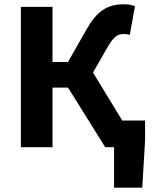

<svg xmlns="http://www.w3.org/2000/svg" viewBox="-20 -684 707 892"><path d="M510 188V0H469L296 -277H224V0H77V-652H224V-396H296L381 -546Q418 -611 457.5 -637.5Q497 -664 553 -664Q589 -664 607 -655L583 -522Q572 -526 554 -526Q532 -526 516.5 -513.5Q501 -501 481 -467L412 -347L548 -124H654V-32L641 188Z"/></svg>

Font: Toshiba Sans
Style: Bold
Weight: 700
Designer: Paul D. Hunt
Foundry: Toshiba Corporation
Version: Version 2.020;PS 2.0;hotconv 1.0.86;makeotf.lib2.5.63406